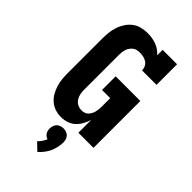

<svg xmlns="http://www.w3.org/2000/svg" viewBox="-297 -836 1194 1194"><g transform="rotate(45 300.0 -239.0)"><path d="M238 8Q212 8 187 0Q162 -8 142 -25Q122 -42 109 -64.5Q96 -87 88 -112Q80 -137 77.5 -163Q75 -189 75 -215V-520Q75 -547 78 -574Q81 -601 89.5 -626.5Q98 -652 113 -674.5Q128 -697 149.5 -713.5Q171 -730 198 -736.5Q225 -743 251 -743Q271 -743 290 -740Q309 -737 327 -730.5Q345 -724 361 -713Q377 -702 390 -687V-735H517V-554H390Q390 -570 383 -584.5Q376 -599 363 -607.5Q350 -616 334.5 -619.5Q319 -623 303 -623Q291 -623 278.5 -620.5Q266 -618 256 -610.5Q246 -603 238.5 -592.5Q231 -582 227 -570Q223 -558 221.5 -545.5Q220 -533 220 -520V-215Q220 -197 223.5 -178.5Q227 -160 237 -144.5Q247 -129 264 -120.5Q281 -112 299 -112Q311 -112 322.5 -115.5Q334 -119 342.5 -127Q351 -135 357 -146Q363 -157 366 -168Q369 -179 370.5 -191Q372 -203 372 -215V-292H300V-412H517V0H384V-113Q377 -89 364.5 -66Q352 -43 333 -25.5Q314 -8 289 0Q264 8 238 8ZM288 265 240 219Q252 207 261.5 193.5Q271 180 277 164Q268 162 260.5 156Q253 150 248 142.5Q243 135 241 125.5Q239 116 239 107Q239 95 243 83Q247 71 255.5 62.5Q264 54 276 50Q288 46 300 46Q312 46 324 50Q336 54 344.5 62.5Q353 71 357 83Q361 95 361 107Q361 129 356 151.5Q351 174 342 194Q333 214 319 232Q305 250 288 265Z"/></g></svg>

Font: Iosevka Curly Slab HvEx
Style: Regular
Weight: 900
Width: 7
Monospace: yes
Designer: Belleve Invis
Foundry: Belleve Invis
Version: Version 11.1.0; ttfautohint (v1.8.3)